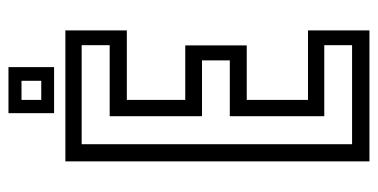

<svg xmlns="http://www.w3.org/2000/svg" viewBox="-234 -636 871 442"><g transform="rotate(-90 201.0 -415.5)"><path d="M50 0V-700H351.5V-558.5H191.5V-424H317V-282.5H191.5V-141.5H351.5V0ZM89.5 -40H317.5V-104H154V-321.5H282.5V-385.5H154V-598H317.5V-662.5H89.5ZM161 -726V-831H267V-726ZM191.5 -755.5H235.5V-801H191.5Z"/></g></svg>

Font: Tourney Condensed
Style: Regular
Weight: 400
Width: 3
Designer: Tyler Finck
Foundry: Etcetera Type Co
Version: Version 1.010; ttfautohint (v1.8.3)